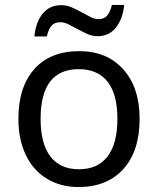

<svg xmlns="http://www.w3.org/2000/svg" viewBox="-20 -755 645 785"><path d="M550.8 -269Q550.8 -137.7 484.4 -64Q418 9.8 300.8 9.8Q228 9.8 171.9 -24.2Q115.7 -58.1 85.4 -121.6Q55.2 -185.1 55.2 -269Q55.2 -399.9 120.6 -472.9Q186 -545.9 304.2 -545.9Q417.5 -545.9 484.1 -471.4Q550.8 -397 550.8 -269ZM146 -269Q146 -168 185.8 -115.5Q225.6 -63 303.2 -63Q379.9 -63 419.9 -115.5Q460 -168 460 -269Q460 -370.1 419.7 -421.1Q379.4 -472.2 301.8 -472.2Q146 -472.2 146 -269ZM378.4 -606.9Q357.4 -606.9 337.4 -616Q317.4 -625 298.1 -635.5Q278.8 -646 261 -655Q243.2 -664.1 226.6 -664.1Q202.6 -664.1 190.4 -649.7Q178.2 -635.3 171.4 -606H120.6Q126.5 -665.5 154.8 -699.7Q183.1 -733.9 230.5 -733.9Q252.4 -733.9 273.2 -724.9Q293.9 -715.8 313 -705.3Q332 -694.8 349.6 -685.8Q367.2 -676.8 382.8 -676.8Q406.2 -676.8 418.2 -691.2Q430.2 -705.6 437.5 -734.9H487.8Q481.9 -676.8 453.6 -641.8Q425.3 -606.9 378.4 -606.9Z"/></svg>

Font: NotoPenekeko
Style: Regular
Weight: 400
Designer: Monotype Design team
Foundry: Monotype Imaging Inc.
Version: Version 1.04